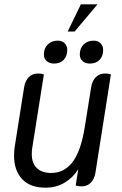

<svg xmlns="http://www.w3.org/2000/svg" viewBox="-20 -856 566 888"><path d="M45 -136Q45 -156 48 -177L92 -455Q97 -483 113.5 -499.5Q130 -516 156 -516Q171 -516 183 -512L129 -171Q127 -161 127 -143Q127 -101 150.5 -78.5Q174 -56 217 -56Q277 -56 316 -107Q355 -158 373 -274L402 -455Q407 -483 423.5 -499.5Q440 -516 466 -516Q481 -516 493 -512L421 -55Q416 -27 399.5 -10.5Q383 6 357 6Q342 6 330 2L342 -73Q317 -34 278.5 -11Q240 12 190 12Q119 12 82 -28Q45 -68 45 -136ZM354 -836H431L325 -710H293ZM183 -604Q183 -633 201 -650.5Q219 -668 247 -668Q267 -668 279 -656Q291 -644 291 -625Q291 -596 274.5 -579Q258 -562 230 -562Q209 -562 196 -573.5Q183 -585 183 -604ZM349 -604Q349 -633 367 -650.5Q385 -668 413 -668Q433 -668 445 -656Q457 -644 457 -625Q457 -596 440.5 -579Q424 -562 396 -562Q375 -562 362 -573.5Q349 -585 349 -604Z"/></svg>

Font: Thasadith
Style: Bold Italic
Weight: 700
Italic angle: -9°
Designer: Cadson Demak Co.,Ltd.
Foundry: Cadson Demak Co.,Ltd.
Version: Version 1.000; ttfautohint (v1.6)